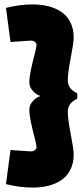

<svg xmlns="http://www.w3.org/2000/svg" viewBox="-20 -725 378 864"><path d="M6.8 103.5 27.3 -49.8 115.2 -43.9Q128.7 -43 136.6 -49Q144.5 -54.9 144.5 -63.5Q144.5 -71.3 136.5 -102.1Q128.4 -132.8 120.2 -170.3Q112.1 -207.8 112.1 -232.2Q112.1 -252.7 127.8 -270.1Q143.6 -287.6 163.1 -293Q143.6 -298.3 127.8 -315.8Q112.1 -333.3 112.1 -353.8Q112.1 -378.2 120.2 -415.6Q128.4 -453.1 136.5 -483.9Q144.5 -514.6 144.5 -522.5Q144.5 -531 136.6 -537Q128.7 -543 115.2 -542L27.3 -536.1L6.8 -689.5Q69.1 -705.1 126 -705.1Q166.7 -705.1 200.1 -696.3Q233.4 -687.5 258.5 -669.7Q283.7 -651.9 297.6 -622.8Q311.5 -593.8 311.5 -555.7Q311.5 -532.5 298.3 -464.7Q285.2 -397 285.2 -363.8Q285.2 -344 296 -329.2Q306.9 -314.5 325.2 -306.6Q328.1 -305.2 328.1 -293Q328.1 -280.8 325.2 -279.3Q306.9 -271.5 296 -256.7Q285.2 -241.9 285.2 -222.2Q285.2 -189 298.3 -121.2Q311.5 -53.5 311.5 -30.3Q311.5 7.8 297.6 36.9Q283.7 65.9 258.5 83.7Q233.4 101.6 200.1 110.4Q166.7 119.1 126 119.1Q69.1 119.1 6.8 103.5Z"/></svg>

Font: Digitalt
Style: Medium
Weight: 500
Designer: gluk
Foundry: gluk
Version: Version 0.60